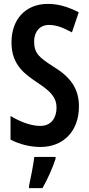

<svg xmlns="http://www.w3.org/2000/svg" viewBox="-20 -744 459 985"><path d="M385 -198C385 -292 339 -351 251 -404C182 -449 155 -470 155 -531C155 -581 184 -616 231 -616C266 -616 299 -605 349 -578L384 -681C327 -710 277 -724 228 -724C109 -725 38 -642 39 -525C39 -405 116 -359 172 -320C235 -278 270 -248 270 -191C270 -141 244 -98 187 -98C139 -98 84 -119 34 -149V-28C82 -2 139 10 188 10C303 10 385 -69 385 -198ZM265 71V61H156C151 103 137 173 129 209V221H198C223 177 249 120 265 71Z"/></svg>

Font: Noto Sans Gurmukhi UI ExtraCondensed SemiBold
Style: Regular
Weight: 600
Width: 2
Designer: Jelle Bosma - Monotype Design Team
Foundry: Monotype Imaging Inc.
Version: Version 2.004